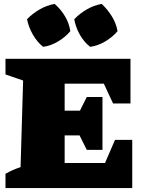

<svg xmlns="http://www.w3.org/2000/svg" viewBox="-20 -960 739 980"><path d="M567 -246H655V0H8V-73Q45 -94 85 -107L98 -549L8 -580V-660H646V-432H557L510 -533H310V-395H388L423 -465H503V-195H423L386 -269H310V-128H516ZM259 -940Q291 -912 312 -876.5Q333 -841 339 -801Q314 -771 276.5 -748.5Q239 -726 200 -721Q170 -745 148 -783Q126 -821 118 -862Q146 -891 182.5 -912Q219 -933 259 -940ZM499 -940Q529 -912 551 -876.5Q573 -841 580 -801Q555 -771 517 -748.5Q479 -726 440 -721Q409 -745 387.5 -783Q366 -821 359 -862Q387 -891 423 -912Q459 -933 499 -940Z"/></svg>

Font: Piazzolla Black
Style: Regular
Weight: 900
Designer: Juan Pablo del Peral
Foundry: Huerta Tipografica
Version: Version 1.330